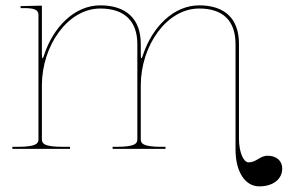

<svg xmlns="http://www.w3.org/2000/svg" viewBox="-20 -542 1048 699"><path d="M55 -520V-512.5H67.5C106 -512.5 120 -506 120 -487.5V-35C120 -20.5 113.5 -7.5 45 -7.5H25V0H235V-7.5H207.5C139 -7.5 132.5 -20.5 132.5 -35V-231C132.5 -376 227 -511 345 -511C433 -511 480 -465.5 480 -381V-35C480 -20.5 473.5 -7.5 405 -7.5H390V0H582.5V-7.5H567.5C499 -7.5 492.5 -20.5 492.5 -35V-231C492.5 -376 587 -511 705 -511C793 -511 837.5 -465.5 837.5 -381V2.5C837.5 83 872 136.5 924 136.5C974 136.5 1007.5 110.5 1007.5 71.5C1007.5 43.5 986.5 25 954.5 25C925 25 915 49 884.5 49C867.5 49 850 15 850 -38V-382.5C850 -473.5 799 -522.5 705 -522.5C612 -522.5 535 -444 501 -343.5C499 -336.5 496.5 -330 495 -330C493.5 -330 492.5 -333 492.5 -344.5V-382.5C492.5 -473.5 439 -522.5 345 -522.5C251.5 -522.5 174.5 -444 141 -343C139 -336 136.5 -330 135 -330C133.5 -330 132.5 -333 132.5 -344.5V-521.5L67.5 -520Z"/></svg>

Font: ZnikomitNo24
Style: Regular
Weight: 500
Designer: gluk
Foundry: gluk
Version: Version 0.55